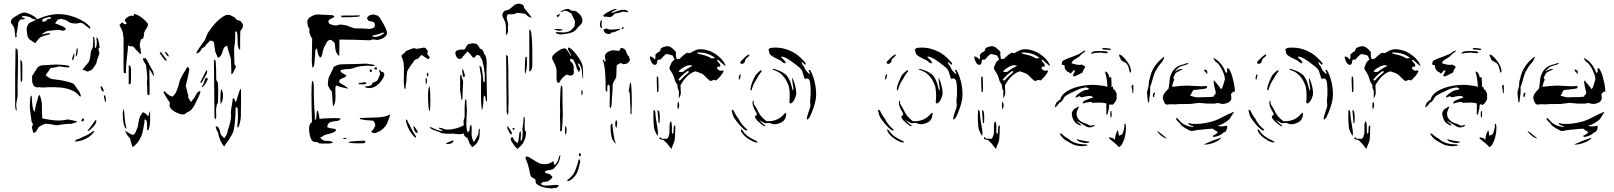

<svg xmlns="http://www.w3.org/2000/svg" viewBox="-20 -755 9053 1077"><path d="M303 -587Q294 -587 252 -582Q246 -582 236 -577Q233 -575 227 -571.5Q221 -568 219 -566Q216 -563 217 -560Q227 -565 240 -567Q245 -568 252.5 -568.5Q260 -569 261 -567V-566Q261 -561 241 -558Q236 -557 229 -554.5Q222 -552 216 -550Q209 -549 200 -540Q196 -537 190 -528L184 -522L180 -514Q176 -514 169 -518Q162 -522 158 -526Q136 -536 133 -560Q129 -588 129 -593Q129 -600 134 -610.5Q139 -621 144 -626Q150 -628 162 -634Q174 -640 182 -644Q172 -648 167 -648Q163 -649 154.5 -654.5Q146 -660 141 -661Q125 -665 115 -665Q102 -665 101 -659Q101 -658 110.5 -656Q120 -654 120 -652Q120 -651 117 -649Q111 -646 106 -646L102 -647Q97 -647 92 -642.5Q87 -638 83 -630L82 -621Q82 -615 80 -607Q78 -599 78 -593Q78 -589 75.5 -578.5Q73 -568 72 -563Q74 -555 74 -553Q74 -549 71.5 -546.5Q69 -544 66 -546L65 -557Q63 -586 60 -596.5Q57 -607 45 -622Q41 -626 41 -632Q41 -644 53 -654Q59 -659 85 -674Q104 -685 117 -685Q127 -685 145 -677Q174 -664 184 -652L188 -647Q191 -648 193.5 -649Q196 -650 198 -651Q260 -676 306 -676Q342 -676 378.5 -665.5Q415 -655 446 -636Q452 -635 469.5 -620Q487 -605 487 -598L483 -594L466 -607Q455 -617 447 -622Q439 -627 428 -627Q416 -623 404 -623Q370 -623 355 -640Q348 -643 337 -646Q326 -649 320 -649L305 -645Q301 -642 296.5 -635Q292 -628 289 -624Q317 -614 322 -611Q346 -604 350 -589Q349 -588 342.5 -586Q336 -584 335 -582Q319 -587 303 -587ZM224 -634Q237 -634 241 -642Q244 -647 254 -649Q262 -649 266 -652Q267 -654 267 -658Q264 -659 258 -659Q253 -659 233 -654Q216 -647 216 -639Q218 -632 224 -634ZM445 -367Q448 -371 450 -373.5Q452 -376 453 -378Q461 -388 468 -395.5Q475 -403 479 -409Q489 -439 489 -463Q490 -467 493.5 -475Q497 -483 500 -486Q503 -507 503 -536Q503 -538 501.5 -542.5Q500 -547 501 -548Q507 -548 510 -539Q512 -528 512 -500Q512 -498 511.5 -493.5Q511 -489 514 -487Q518 -484 520.5 -495Q523 -506 523 -523Q523 -526 521.5 -533.5Q520 -541 521 -545Q529 -542 533 -524L537 -504L539 -488L534 -485Q531 -478 533 -476Q537 -464 537 -458Q537 -450 534 -444Q522 -415 522 -404Q514 -388 510 -383Q502 -371 495 -364Q489 -361 482.5 -358Q476 -355 472 -353L454 -361Q448 -361 444 -362Q444 -366 445 -367ZM416 -470Q416 -481 412 -489Q407 -462 407 -454Q403 -443 407 -437Q416 -451 416 -470ZM73 -133Q74 -137 72.5 -150Q71 -163 71 -167Q71 -177 75 -193Q79 -209 79 -221Q78 -265 80 -334Q81 -358 81 -403Q81 -450 79 -475Q78 -477 69 -486Q67 -480 67 -475L66 -397Q65 -377 65 -340V-276V-161Q65 -159 66 -149Q67 -139 73 -133ZM397 -448Q397 -455 396 -458Q380 -423 387 -416Q391 -418 394 -428Q397 -438 397 -448ZM95 -374Q95 -327 96 -305Q96 -303 96.5 -300Q97 -297 99 -295Q102 -297 103.5 -301.5Q105 -306 105 -309V-339Q106 -367 105 -394Q105 -405 101 -413Q100 -415 97.5 -416.5Q95 -418 94 -420Q94 -390 95 -374ZM160 -309Q160 -292 164 -284Q173 -263 193 -265Q195 -266 201 -266Q207 -266 217 -264Q257 -267 290 -266Q291 -266 299 -265Q307 -264 321 -264Q397 -255 425 -216L433 -213V-219Q433 -222 430 -229Q427 -236 426 -239Q425 -242 420 -248Q415 -254 412 -258Q408 -263 403 -271.5Q398 -280 395 -283Q384 -291 359.5 -296.5Q335 -302 328 -304Q324 -304 270 -312Q264 -313 252.5 -320.5Q241 -328 236 -334L248 -351Q252 -354 255.5 -361Q259 -368 263 -373Q267 -374 282.5 -376Q298 -378 307 -382Q322 -382 334 -380Q343 -377 361 -377Q363 -376 365.5 -377Q368 -378 369 -380Q371 -384 364 -387Q326 -393 293 -393Q233 -390 222 -389Q212 -389 203 -385Q194 -381 189 -374L177 -355L160 -328ZM552 -245Q555 -241 563 -243Q562 -246 559.5 -253.5Q557 -261 553 -266Q551 -270 549.5 -271Q548 -272 546 -270Q544 -268 544 -264Q546 -258 552 -245ZM148 -175Q149 -180 149 -193Q149 -206 150 -210Q151 -212 152.5 -215Q154 -218 156 -219Q158 -219 158 -213L159 -197L160 -180Q164 -134 175 -128Q178 -161 191 -197Q191 -198 193 -207.5Q195 -217 201 -223Q208 -216 215 -175V-150Q215 -132 216 -121L217 -91Q275 -79 306 -79Q327 -79 341 -81.5Q355 -84 361 -85Q366 -85 370 -83Q380 -82 395 -78.5Q410 -75 415 -71L381 -61Q377 -60 371 -60H359L338 -58L318 -55L297 -52Q285 -54 277 -56Q244 -61 237 -61Q230 -60 215.5 -53Q201 -46 195 -40Q194 -36 188 -27.5Q182 -19 181 -16Q180 -14 175.5 -12Q171 -10 167 -10Q165 -13 163 -23.5Q161 -34 159 -40Q160 -44 164 -57L166 -60Q159 -64 157.5 -70.5Q156 -77 155.5 -85Q155 -93 154 -98Q153 -104 150 -126Q147 -148 147 -161ZM566 -220 570 -219Q574 -210 574 -196Q574 -187 573 -183Q573 -182 572 -182Q571 -182 570 -183Q568 -188 567 -195Q566 -202 563 -212Q562 -214 562.5 -216.5Q563 -219 566 -220ZM443 -91Q448 -91 450 -89L451 -84Q451 -77 443 -74Q441 -74 438.5 -75Q436 -76 436 -77Q439 -88 443 -91ZM476 -20Q495 -34 506.5 -47.5Q518 -61 521 -77Q519 -79 517 -83Q489 -43 471 -22ZM405 39Q427 37 444 31Q481 17 502 -8Q508 -15 508 -19Q506 -21 504 -21Q481 -1 445 13Q435 19 423 23.5Q411 28 405 30Q403 35 400 36Q403 39 405 39Z M656 -620Q659 -626 664 -629Q668 -627 673 -623.5Q678 -620 681 -619H683Q690 -619 690 -624Q688 -629 680 -639Q680 -645 690 -655Q705 -667 717 -667Q722 -667 725 -666Q730 -666 731 -670Q731 -675 733 -678Q742 -675 755 -669Q778 -656 796 -638Q802 -632 810 -620Q810 -607 800 -593Q793 -584 789 -573Q787 -552 784.5 -544Q782 -536 772 -535Q769 -531 766.5 -519Q764 -507 764 -499L769 -477Q768 -476 770.5 -464.5Q773 -453 769 -452Q764 -454 755.5 -463.5Q747 -473 741 -478Q739 -481 734.5 -486.5Q730 -492 727 -493Q725 -495 722 -495H714Q705 -495 698 -502Q698 -477 692 -433Q686 -381 686 -344Q679 -344 675 -346Q673 -356 673 -367V-426V-544V-547L671 -553Q671 -567 668 -576Q665 -585 660.5 -593.5Q656 -602 653 -609L650 -616ZM1129 -530Q1136 -546 1139 -554.5Q1142 -563 1144 -567Q1190 -639 1240 -667Q1250 -672 1258 -672Q1267 -672 1277 -667.5Q1287 -663 1297 -657Q1299 -655 1307 -644L1327 -638Q1343 -624 1343 -611Q1343 -598 1328 -581Q1327 -568 1327 -541V-476Q1317 -478 1314 -504Q1312 -523 1312 -560Q1310 -574 1306 -577.5Q1302 -581 1299 -576Q1300 -560 1299 -536.5Q1298 -513 1296 -502Q1294 -496 1294 -489L1293 -466L1295 -397Q1295 -393 1299 -389.5Q1303 -386 1303 -384Q1303 -375 1296 -364Q1289 -353 1289 -349Q1284 -340 1278 -337L1277 -381L1275 -424Q1274 -431 1265 -459Q1257 -482 1254 -499Q1250 -497 1244.5 -494Q1239 -491 1236 -488Q1232 -479 1229 -468Q1225 -454 1220.5 -445.5Q1216 -437 1205 -430Q1198 -438 1194.5 -448.5Q1191 -459 1188 -464Q1187 -471 1185.5 -479.5Q1184 -488 1183 -495Q1183 -507 1179 -521Q1176 -523 1169.5 -525Q1163 -527 1158 -527Q1153 -521 1143 -511Q1133 -501 1130 -494Q1126 -491 1121 -488.5Q1116 -486 1112 -483Q1111 -481 1107.5 -474.5Q1104 -468 1099 -463Q1097 -461 1092.5 -459Q1088 -457 1086 -456Q1085 -455 1083 -455Q1082 -455 1082 -457Q1082 -460 1085 -467Q1103 -495 1129 -530ZM923 -438Q911 -448 906 -461Q907 -464 911 -464Q921 -454 927 -442Q927 -441 925.5 -439Q924 -437 923 -438ZM876 -457Q876 -462 883 -462Q892 -452 917 -416Q916 -415 913 -415Q907 -415 901 -422ZM799 -390 802 -365Q806 -333 806 -317Q806 -310 804 -296L806 -259V-239Q806 -221 812 -221Q815 -221 819 -225V-260Q819 -332 818 -368L828 -352L842 -326L843 -333Q843 -338 841.5 -342.5Q840 -347 840 -351Q839 -355 831 -368Q823 -381 822 -385Q820 -390 814.5 -399Q809 -408 807 -413Q800 -428 794 -429H791Q782 -429 782 -424Q782 -420 785 -414ZM1182 -211 1183 -107Q1183 -91 1189 -85Q1190 -88 1191.5 -92.5Q1193 -97 1193 -102L1192 -133Q1192 -148 1194 -155L1197 -170Q1200 -171 1201.5 -175.5Q1203 -180 1203 -184L1204 -247Q1204 -267 1203 -278Q1203 -289 1199 -299L1193 -306Q1193 -370 1190 -413L1182 -422Q1180 -417 1180 -413Q1182 -273 1182 -211ZM702 -350V-388L704 -389Q711 -389 715 -370V-330Q715 -301 714 -290Q713 -286 708.5 -283Q704 -280 702 -282ZM933 -179Q931 -169 931 -166Q931 -146 959 -129Q989 -113 1007 -113H1009Q1014 -113 1019.5 -117Q1025 -121 1032 -127Q1041 -128 1051.5 -138Q1062 -148 1071 -165Q1102 -226 1105 -241Q1092 -249 1078 -221Q1076 -214 1065.5 -201Q1055 -188 1051 -182Q1050 -186 1044.5 -193.5Q1039 -201 1036.5 -207Q1034 -213 1037 -220Q1033 -225 1029 -247Q1025 -265 1022 -270Q1023 -280 1026.5 -293Q1030 -306 1032 -315Q1033 -321 1037.5 -341Q1042 -361 1042 -368Q1041 -371 1037.5 -375.5Q1034 -380 1032 -380Q1032 -380 1025 -370Q1020 -359 1013 -350Q1011 -347 1000 -327.5Q989 -308 986 -295Q984 -283 977.5 -263.5Q971 -244 965 -234Q964 -230 958 -224Q952 -218 949 -214Q940 -214 937 -215.5Q934 -217 916 -230Q906 -243 901 -243Q898 -243 898 -235Q921 -194 933 -179ZM1106 -291Q1110 -291 1113 -294L1130 -324L1141 -345Q1144 -361 1138 -361Q1134 -355 1112 -310L1103 -292Q1103 -291 1106 -291ZM1116 -266Q1125 -273 1132.5 -285.5Q1140 -298 1146 -310Q1144 -316 1142 -317Q1141 -319 1138 -319Q1134 -319 1130 -311Q1127 -303 1125 -295.5Q1123 -288 1120 -281Q1117 -274 1112 -269Q1114 -264 1116 -266ZM1190 -46Q1190 -41 1191 -38Q1193 -29 1203 -11Q1213 41 1238 67Q1245 54 1253 44Q1266 28 1271 16Q1284 -3 1288.5 -16.5Q1293 -30 1296 -56Q1301 -93 1302 -152Q1306 -153 1309 -152Q1312 -151 1313 -149Q1315 -119 1315 -106Q1315 -84 1311 -44Q1311 -40 1317 -40Q1322 -51 1326 -67.5Q1330 -84 1331 -99Q1332 -129 1332 -177V-257Q1327 -255 1322.5 -243Q1318 -231 1314 -215.5Q1310 -200 1307 -192L1302 -183Q1300 -183 1297 -193.5Q1294 -204 1290 -204L1286 -203Q1282 -171 1278 -151L1275 -127L1276 -108Q1277 -79 1258 -24Q1255 0 1238 20Q1235 17 1229 11.5Q1223 6 1219.5 0Q1216 -6 1215 -12Q1215 -17 1212 -25.5Q1209 -34 1206 -38Q1205 -39 1202 -42.5Q1199 -46 1198 -46ZM1231 -218Q1231 -231 1228 -241.5Q1225 -252 1221 -255Q1216 -244 1216 -202Q1216 -179 1217 -172Q1223 -176 1227 -189.5Q1231 -203 1231 -218ZM690 -32 684 -59Q682 -68 681 -78.5Q680 -89 679 -98Q679 -102 677.5 -120Q676 -138 674 -142Q670 -139 669 -126.5Q668 -114 669 -104Q669 -83 674 -59.5Q679 -36 690 -32ZM689 -6Q693 4 710 22Q710 29 717 50Q724 71 724 71Q739 59 747.5 49.5Q756 40 764 26Q773 9 776.5 -2Q780 -13 785 -39Q792 -78 791 -85Q805 -85 805 -59V-25H812Q822 -48 822 -81V-132Q819 -129 816 -116.5Q813 -104 811 -102Q808 -108 798 -116.5Q788 -125 781 -125Q780 -125 777 -119.5Q774 -114 772 -112Q760 -101 753 -43Q750 -37 745.5 -25.5Q741 -14 736.5 -6.5Q732 1 726 1Q719 1 704 -8Q689 -17 681 -24Z M1762 -674Q1771 -674 1799 -672Q1829 -670 1841 -670H1845Q1846 -669 1851 -666.5Q1856 -664 1856 -662Q1856 -660 1852 -658Q1848 -656 1847 -655Q1845 -654 1839 -650.5Q1833 -647 1829 -646Q1822 -640 1822 -634Q1822 -627 1828 -622Q1846 -612 1868 -612Q1878 -617 1892 -617Q1896 -617 1902 -616Q1908 -615 1912 -614Q1923 -614 1945 -604Q1950 -602 1958.5 -599.5Q1967 -597 1971 -596Q2005 -596 2021 -595L2050 -593H2052Q2066 -593 2080 -602Q2083 -610 2083 -616Q2083 -626 2074 -632Q2069 -634 2058 -636Q2047 -638 2044 -641Q2039 -651 2039 -656Q2039 -657 2049 -667Q2065 -674 2075 -674L2099 -667Q2108 -662 2124 -633Q2135 -615 2143 -597Q2151 -581 2151 -570Q2151 -564 2148 -559Q2136 -538 2099 -531H2096Q2090 -531 2084 -532.5Q2078 -534 2071 -534L2055 -529Q1959 -533 1884 -533L1883 -441Q1872 -448 1866 -462.5Q1860 -477 1860 -489Q1860 -511 1854 -518Q1851 -519 1844.5 -525.5Q1838 -532 1834 -532L1825 -529Q1817 -527 1811 -514.5Q1805 -502 1803 -499Q1799 -495 1795.5 -483Q1792 -471 1790 -465Q1790 -456 1785.5 -444Q1781 -432 1775 -432L1765 -449L1757 -485L1749 -473L1747 -441L1744 -402Q1744 -394 1741 -385Q1738 -376 1732 -376L1729 -412L1731 -540Q1723 -548 1719 -562L1715 -575Q1714 -578 1715.5 -584.5Q1717 -591 1715 -594Q1714 -595 1711 -600.5Q1708 -606 1707 -610Q1704 -624 1704 -635Q1704 -650 1724.5 -662Q1745 -674 1762 -674ZM1898 -658Q1951 -658 1972 -660Q1985 -660 1994 -663Q1998 -663 1998.5 -665Q1999 -667 1997 -669Q1986 -668 1960 -668H1927H1917Q1899 -668 1893 -667Q1893 -663 1898 -658ZM2068 -553Q2073 -548 2084 -548Q2099 -549 2111 -554Q2123 -559 2135 -569Q2134 -571 2131 -572Q2128 -573 2127 -572Q2100 -561 2069 -555ZM1826 -325Q1828 -329 1833.5 -339Q1839 -349 1839 -352Q1849 -367 1851 -378Q1857 -384 1870.5 -389Q1884 -394 1893 -394Q1913 -394 1924 -395Q1942 -395 1977 -396Q2012 -397 2032 -398Q2039 -398 2051.5 -395.5Q2064 -393 2070 -393Q2077 -392 2085 -388Q2082 -387 2074 -385.5Q2066 -384 2062 -384Q2057 -387 2042 -387Q2036 -387 2031 -386Q2026 -385 2021 -385Q2011 -385 1997.5 -382.5Q1984 -380 1973 -377Q1967 -373 1949 -369L1937 -368Q1925 -368 1920 -367L1900 -364Q1890 -363 1890 -357Q1890 -350 1905 -342.5Q1920 -335 1921 -334Q1921 -334 1921.5 -333.5Q1922 -333 1922 -333V-331Q1920 -322 1901 -316Q1895 -314 1890 -311Q1885 -308 1885 -304Q1882 -303 1882 -299Q1882 -289 1902 -281Q1908 -279 1918.5 -270.5Q1929 -262 1935 -258Q1917 -260 1895 -266Q1873 -272 1865 -276Q1861 -269 1861 -251L1862 -214Q1862 -194 1860 -184Q1855 -163 1848 -158L1845 -195Q1843 -231 1841 -244Q1837 -244 1828 -259Q1819 -274 1819 -284Q1820 -290 1821 -303.5Q1822 -317 1826 -325ZM2091 -365Q2095 -365 2095.5 -367.5Q2096 -370 2093 -374Q2094 -376 2091.5 -377Q2089 -378 2087 -377Q2084 -377 2081.5 -374.5Q2079 -372 2079 -368Q2085 -365 2091 -365ZM2055 -353Q2057 -350 2059.5 -350Q2062 -350 2065 -354Q2066 -354 2066.5 -356.5Q2067 -359 2066 -361Q2065 -363 2061.5 -365Q2058 -367 2054 -366Q2054 -357 2055 -353ZM2051 -261Q2064 -261 2071 -264L2074 -265Q2109 -277 2134 -327Q2135 -330 2135.5 -335.5Q2136 -341 2135 -344Q2132 -349 2126 -351Q2120 -353 2117 -354L2109 -365Q2107 -361 2107 -359Q2107 -355 2109.5 -350Q2112 -345 2112 -343Q2112 -338 2109 -331Q2106 -324 2105 -322Q2103 -314 2097.5 -306Q2092 -298 2085 -297Q2076 -294 2070 -290L2063 -277L2053 -274Q2047 -272 2038.5 -271.5Q2030 -271 2025 -268Q2036 -261 2051 -261ZM1714 -22Q1715 -16 1716 -7Q1717 2 1719 8Q1724 24 1728 30Q1733 38 1739.5 40Q1746 42 1759 42Q1761 42 1765 45Q1769 48 1770 49L1781 50H1830Q1833 49 1840.5 47.5Q1848 46 1848 43Q1845 41 1840 39Q1835 37 1832 36Q1827 35 1817 35H1806Q1798 35 1789 29.5Q1780 24 1776 17Q1793 9 1801 2Q1827 -4 1846 -10.5Q1865 -17 1865 -28Q1859 -33 1847.5 -34Q1836 -35 1832 -36Q1825 -37 1816 -42Q1815 -43 1816 -45.5Q1817 -48 1817 -49Q1817 -57 1828 -68Q1842 -73 1857 -75Q1874 -75 1885 -82Q1886 -84 1888.5 -86Q1891 -88 1892 -90Q1888 -90 1883.5 -91Q1879 -92 1875 -92Q1870 -92 1857.5 -92.5Q1845 -93 1838 -92Q1829 -91 1810 -91Q1804 -91 1794.5 -90.5Q1785 -90 1772 -88Q1772 -99 1768.5 -113.5Q1765 -128 1763 -136Q1757 -130 1757 -127L1753 -86L1746 -83Q1747 -102 1745 -123Q1743 -144 1743 -148Q1740 -207 1740 -278Q1740 -285 1738 -292Q1736 -299 1732 -302Q1729 -299 1728 -271Q1727 -243 1727 -229L1728 -144Q1728 -123 1729 -111L1730 -71Q1714 -58 1714 -38ZM2025 -282Q2029 -282 2032 -284Q2035 -286 2035 -288Q2035 -291 2031 -292.5Q2027 -294 2025 -294Q2017 -293 2010 -291.5Q2003 -290 1993 -289Q1992 -288 1992 -285.5Q1992 -283 1993 -282ZM2029 -94Q2051 -94 2091 -96Q2127 -98 2140.5 -102Q2154 -106 2169 -113Q2168 -106 2154 -69Q2146 -44 2117 -24L2110 -19Q2106 -18 2096.5 -13Q2087 -8 2082 -8Q2078 -8 2076 -9Q2062 -13 2062 -16Q2062 -17 2070 -25Q2074 -28 2078.5 -37Q2083 -46 2085 -50Q2085 -56 2083 -62Q2082 -66 2079 -71Q2076 -76 2072 -78Q2054 -80 2049 -80Q2036 -80 2021 -83Q2020 -84 2013 -84.5Q2006 -85 2002 -86.5Q1998 -88 1998 -93ZM1920 18Q1921 18 1923 20Q1923 22 1921 24Q1920 25 1913 25Q1903 25 1903 22Q1912 18 1920 18ZM2028 35Q2022 33 1981 36Q1940 39 1934 42Q1936 49 1993 49Q2020 49 2024 48Q2027 47 2028.5 42Q2030 37 2028 35Z M2572 -477Q2582 -475 2586.5 -479Q2591 -483 2595 -492Q2601 -506 2610 -508L2629 -512L2648 -510Q2655 -509 2663 -498Q2671 -487 2672 -482Q2682 -481 2686.5 -474Q2691 -467 2693.5 -460Q2696 -453 2697 -451Q2701 -447 2701 -447Q2710 -428 2710 -405V-397Q2710 -362 2709 -346L2712 -186Q2706 -184 2704 -200Q2702 -216 2701 -219Q2692 -219 2692 -197Q2692 -182 2689.5 -162Q2687 -142 2684 -138Q2678 -152 2678 -244L2679 -328Q2674 -352 2669 -388Q2672 -385 2675.5 -382.5Q2679 -380 2679 -379Q2685 -366 2689 -323L2691 -300Q2693 -293 2699 -295V-345Q2695 -354 2695 -373Q2695 -377 2692 -386.5Q2689 -396 2688 -403Q2688 -413 2681 -424.5Q2674 -436 2671 -442Q2668 -445 2655 -447Q2651 -444 2648.5 -440Q2646 -436 2643.5 -434Q2641 -432 2633 -432Q2621 -449 2604 -466Q2601 -466 2596.5 -459.5Q2592 -453 2589 -453Q2588 -449 2583.5 -445Q2579 -441 2576 -438Q2573 -426 2558 -424L2545 -429L2542 -434Q2534 -448 2534 -456Q2534 -461 2537 -467Q2539 -471 2551.5 -474.5Q2564 -478 2572 -477ZM2382 -423Q2380 -423 2376 -426.5Q2372 -430 2369 -431Q2364 -433 2356.5 -439.5Q2349 -446 2344 -446Q2340 -443 2335 -437.5Q2330 -432 2327 -428Q2322 -425 2316 -423Q2310 -421 2305 -418Q2303 -412 2295 -402.5Q2287 -393 2285 -389Q2283 -386 2275 -374Q2267 -362 2264 -354Q2262 -343 2261 -327Q2260 -311 2260 -300L2256 -278Q2256 -255 2252 -255Q2251 -256 2249 -260.5Q2247 -265 2247 -270Q2245 -284 2245 -292Q2246 -327 2246 -376Q2245 -406 2239 -421.5Q2233 -437 2232 -439V-441Q2232 -446 2240 -451.5Q2248 -457 2250 -459Q2252 -461 2253.5 -464Q2255 -467 2259 -469L2280 -478L2301 -485H2303Q2306 -485 2310 -483Q2314 -481 2317 -481Q2322 -481 2327 -482.5Q2332 -484 2337 -484Q2341 -485 2347.5 -486.5Q2354 -488 2358 -488Q2365 -488 2370 -482L2373 -478L2380 -468L2381 -466Q2381 -465 2378.5 -461.5Q2376 -458 2376 -456Q2376 -452 2382.5 -444Q2389 -436 2391 -433ZM2580 -359Q2582 -356 2583.5 -348.5Q2585 -341 2587 -336L2588 -331Q2588 -323 2578 -323Q2574 -337 2574 -347Q2574 -352 2573 -357Q2572 -362 2572 -367L2574 -368ZM2383 -338 2381 -325 2376 -327Q2374 -335 2374 -338Q2374 -340 2376 -348Q2383 -344 2383 -338ZM2561 -323Q2561 -333 2564.5 -335Q2568 -337 2569 -329Q2570 -321 2573.5 -312.5Q2577 -304 2578 -299Q2578 -286 2576 -260L2575 -239L2574 -198Q2574 -197 2571.5 -196Q2569 -195 2568 -196Q2567 -212 2564 -227.5Q2561 -243 2561 -250ZM2368 -319Q2369 -318 2370.5 -317Q2372 -316 2373 -316Q2375 -311 2375 -301Q2375 -290 2371 -281Q2366 -290 2368 -319ZM2390 -131Q2394 -141 2394 -195Q2394 -247 2389 -273Q2381 -259 2381 -221L2382 -183Q2382 -171 2384 -152Q2386 -133 2390 -131ZM2394 -42Q2397 -41 2401 -39.5Q2405 -38 2408 -37Q2433 -23 2460 -20Q2462 -20 2463 -23Q2461 -25 2455 -27.5Q2449 -30 2445 -32.5Q2441 -35 2442 -39Q2445 -38 2453.5 -37Q2462 -36 2471 -31Q2480 -28 2492 -28Q2515 -28 2542.5 -36Q2570 -44 2582 -53Q2580 -65 2580 -70Q2580 -83 2586 -96Q2586 -177 2588 -185L2591 -199L2596 -194Q2596 -178 2599 -142Q2599 -111 2597 -98L2596 -58Q2596 -23 2606 -11Q2607 -16 2610.5 -19.5Q2614 -23 2614 -26V-29Q2614 -39 2616 -45Q2617 -47 2619 -51Q2621 -55 2623 -56Q2626 -47 2626 -28L2625 -4L2627 14Q2632 33 2638 42Q2641 36 2651.5 20Q2662 4 2664 -7V-11Q2664 -28 2669 -34Q2671 -32 2671 -28Q2671 -24 2671 -22V-8Q2671 14 2665 29L2660 39Q2657 46 2651 52Q2643 61 2629 71L2614 50Q2612 47 2609 36.5Q2606 26 2603 22Q2602 19 2595 15Q2588 11 2586 8L2580 -7Q2572 -2 2558 -2Q2550 -2 2536 -4Q2514 -6 2505 -5H2485Q2482 -5 2458 -8Q2446 -15 2420 -23Q2413 -25 2402 -31Q2391 -37 2391 -40Q2391 -42 2394 -42ZM2311 19Q2315 12 2312 8Q2301 -7 2294 -21Q2287 -35 2282 -44Q2281 -50 2274 -60.5Q2267 -71 2267 -74Q2266 -79 2263 -82Q2260 -85 2256 -84Q2260 -56 2274.5 -28.5Q2289 -1 2311 19ZM2324 -15Q2323 -10 2319 -10Q2316 -10 2312 -13Q2308 -16 2306 -20Q2305 -23 2302.5 -30Q2300 -37 2298 -45Q2302 -47 2305.5 -43.5Q2309 -40 2314 -31.5Q2319 -23 2324 -15ZM2488 53H2490Q2498 53 2510 50Q2511 49 2516.5 45.5Q2522 42 2523 37Q2526 36 2522 32Q2514 35 2505.5 38.5Q2497 42 2487 46Q2478 50 2488 53Z M2818 -557Q2824 -561 2830 -577L2829 -602Q2829 -610 2831 -620Q2830 -625 2826 -638Q2822 -651 2822 -658Q2822 -659 2827 -674Q2832 -675 2842 -675H2851Q2868 -675 2878 -683H2880Q2887 -683 2895.5 -681.5Q2904 -680 2910 -680L2927 -677Q2946 -656 2962 -656Q2955 -668 2943 -682L2931 -697L2923 -706Q2921 -708 2919 -716Q2917 -724 2915 -726Q2909 -731 2899 -733Q2893 -735 2890 -735Q2887 -735 2881 -733L2871 -730Q2862 -726 2853 -716Q2845 -708 2837 -703Q2831 -699 2821 -697Q2811 -695 2809 -693Q2798 -682 2798 -671Q2798 -662 2806 -648Q2814 -633 2816 -621.5Q2818 -610 2818 -592ZM2963 -370Q2964 -373 2965 -381Q2966 -389 2966 -393V-473Q2966 -527 2960 -569Q2958 -581 2955.5 -585Q2953 -589 2949 -591V-423V-354Q2954 -355 2957 -358Q2960 -361 2963 -370ZM2821 -237 2822 -133Q2822 -117 2828 -111Q2829 -114 2830.5 -118.5Q2832 -123 2832 -128Q2831 -138 2831.5 -146Q2832 -154 2832 -159Q2833 -166 2833 -181Q2833 -231 2832 -258Q2832 -392 2829 -439L2821 -448Q2819 -443 2819 -439Q2821 -299 2821 -237ZM2936 -410Q2936 -425 2935 -431Q2935 -436 2931 -438Q2927 -434 2927 -432Q2924 -407 2924 -366Q2924 -345 2925 -341Q2931 -349 2933.5 -368.5Q2936 -388 2936 -410ZM2867 64Q2877 76 2883 81Q2887 75 2899 65Q2913 51 2915 46L2921 33Q2932 10 2930 -20L2925 -19Q2922 -38 2923 -60L2924 -80Q2924 -101 2919 -101L2917 -94Q2917 -72 2910 -30Q2912 -24 2911.5 -11Q2911 2 2911 6Q2911 17 2909 21Q2908 23 2906.5 29.5Q2905 36 2900 38Q2903 31 2900 24L2901 18Q2902 15 2902 5Q2902 -5 2902 -9Q2902 -13 2900 -19Q2894 -13 2893 -9Q2893 4 2889 24Q2889 35 2886 41L2883 48Q2879 44 2864 32Q2863 28 2857 16Q2856 14 2851 14.5Q2846 15 2847 20Q2846 20 2846 23Q2846 26 2844 28Q2854 47 2867 64ZM2825 -40Q2825 -35 2835 -17Q2838 -8 2842.5 -4Q2847 0 2850 0L2851 -9Q2850 -15 2846 -20Q2832 -43 2827 -48ZM2858 -38H2859Q2862 -38 2865.5 -34.5Q2869 -31 2866 -29L2861 -26Q2854 -33 2854 -33Z M3135 -696Q3150 -705 3168 -705Q3171 -705 3175.5 -701Q3180 -697 3183 -696Q3188 -695 3198 -694.5Q3208 -694 3212 -691Q3243 -672 3247 -643V-640Q3247 -634 3243 -624Q3241 -620 3234.5 -614.5Q3228 -609 3225 -605Q3222 -602 3215 -593Q3208 -584 3202 -580Q3184 -568 3140 -563Q3138 -562 3126 -562Q3117 -562 3107.5 -565Q3098 -568 3098 -572Q3098 -574 3099 -574Q3099 -575 3103 -575Q3108 -575 3118.5 -574Q3129 -573 3143 -573Q3157 -573 3171 -578.5Q3185 -584 3189 -593Q3200 -600 3202.5 -609.5Q3205 -619 3205 -638Q3201 -643 3194.5 -658Q3188 -673 3185 -679Q3182 -680 3175.5 -684.5Q3169 -689 3165 -691Q3157 -695 3150 -695Q3145 -695 3133 -689Q3132 -689 3128.5 -687.5Q3125 -686 3125 -689Q3129 -693 3135 -696ZM3122 -676Q3113 -674 3108 -672Q3103 -670 3103 -666Q3103 -664 3108 -657Q3110 -660 3115.5 -665.5Q3121 -671 3122 -676ZM3115 -583Q3127 -583 3139 -587Q3126 -593 3109 -593Q3097 -593 3088 -592Q3099 -583 3115 -583ZM3077 -432Q3077 -440 3087 -450Q3095 -458 3111 -469Q3127 -480 3136 -482L3146 -484Q3158 -483 3166 -466Q3172 -458 3176 -451.5Q3180 -445 3183 -440Q3187 -445 3175 -460Q3165 -476 3166 -482L3167 -487Q3167 -490 3175 -486Q3183 -483 3191 -475Q3216 -449 3236 -415Q3247 -396 3249 -377.5Q3251 -359 3251 -312Q3248 -315 3248 -320Q3246 -328 3244 -358Q3243 -372 3232 -394Q3231 -395 3229.5 -397Q3228 -399 3222 -399Q3222 -393 3228.5 -382Q3235 -371 3234 -365L3229 -352L3227 -353Q3224 -354 3222.5 -358Q3221 -362 3220 -363Q3216 -367 3214 -376Q3213 -385 3206.5 -399Q3200 -413 3195 -421Q3189 -425 3184 -424.5Q3179 -424 3178 -421Q3176 -419 3178 -415Q3182 -408 3189 -403Q3196 -398 3199 -375L3198 -363L3199 -349Q3199 -341 3196 -338Q3189 -331 3178 -331Q3172 -331 3168 -334Q3162 -336 3159 -336Q3154 -336 3144 -326Q3131 -317 3116 -290Q3107 -290 3104.5 -297Q3102 -304 3102 -311.5Q3102 -319 3102 -322V-362Q3099 -383 3087 -405Q3077 -422 3077 -432ZM3124 -17Q3127 -17 3132 -24Q3133 -39 3135 -68Q3137 -97 3137 -122Q3135 -161 3135 -252V-256Q3135 -272 3128 -276Q3125 -273 3123.5 -245Q3122 -217 3122 -203L3121 -166L3122 -128Q3121 -121 3121 -104Q3121 -85 3122 -74Q3122 -66 3122.5 -50Q3123 -34 3122 -23Q3122 -17 3124 -17ZM3241 -241Q3241 -228 3242 -219Q3249 -227 3249 -234Q3249 -237 3247 -243Q3248 -247 3247 -248Q3246 -249 3241 -248ZM3157 -14Q3157 -2 3151 0Q3149 -12 3149 -22Q3149 -39 3152 -48Q3156 -47 3157.5 -36.5Q3159 -26 3157 -14ZM3228 118Q3230 121 3232.5 121Q3235 121 3238 117Q3239 117 3239.5 114.5Q3240 112 3239 110Q3238 108 3234.5 106Q3231 104 3227 105Q3227 114 3228 118ZM2947 189 2955 227Q2957 237 2968.5 242.5Q2980 248 2983 251Q2984 253 2984.5 262.5Q2985 272 2987 274Q2996 283 3010 289Q3023 294 3045 299H3047Q3054 299 3060.5 300.5Q3067 302 3073 302Q3077 301 3089 300Q3101 299 3104 298Q3114 289 3114 286Q3114 282 3102 282Q3096 282 3076 284Q3054 286 3042 286Q3015 286 3015 274Q3015 273 3019.5 270.5Q3024 268 3025 266Q3029 265 3042.5 264Q3056 263 3061 256Q3065 255 3072 248Q3079 241 3079 237Q3079 237 3063 221Q3058 221 3047 217.5Q3036 214 3036 209Q3036 206 3052 200Q3063 200 3074.5 196.5Q3086 193 3091 185Q3092 183 3102 172.5Q3112 162 3116 149Q3118 145 3120.5 135Q3123 125 3123 120Q3123 114 3121 114L3114 130Q3109 156 3092 170Q3087 168 3086.5 166Q3086 164 3086.5 161.5Q3087 159 3087 157V156Q3087 152 3083 151Q3079 150 3075 154Q3060 166 3032 166Q3013 166 2992 154Q2986 151 2948 127Q2940 123 2935 123Q2928 123 2928 130Q2928 135 2930 138Q2941 163 2947 189ZM3161 257Q3161 259 3164.5 260Q3168 261 3173 259Q3197 246 3210 226Q3225 203 3234 153V147Q3234 145 3232 139Q3228 138 3226 141Q3213 193 3196 223Q3176 247 3162 255Z M3406 -696Q3419 -702 3432 -705H3434Q3438 -705 3440 -700Q3425 -697 3412 -687Q3411 -686 3411 -684.5Q3411 -683 3411 -682Q3425 -686 3432 -689Q3453 -698 3467 -699Q3472 -700 3480 -700Q3489 -700 3492 -698Q3495 -697 3499 -694Q3503 -691 3505 -689L3501 -686Q3481 -690 3477 -690Q3473 -690 3472 -689Q3466 -686 3451.5 -683Q3437 -680 3430 -680Q3425 -676 3420 -670Q3415 -664 3410 -662Q3407 -659 3401 -659Q3397 -659 3393 -660Q3389 -661 3386 -661H3380L3368 -662Q3366 -662 3364.5 -664Q3363 -666 3365 -669Q3372 -677 3383 -683.5Q3394 -690 3406 -696ZM3352 -600Q3352 -598 3354.5 -598Q3357 -598 3358 -600Q3354 -608 3354 -620Q3354 -627 3356 -637Q3357 -640 3355 -641.5Q3353 -643 3350 -639Q3347 -634 3345 -617Q3345 -615 3346 -609Q3347 -603 3352 -600ZM3473 -592Q3478 -595 3480 -600Q3480 -602 3475 -602Q3468 -602 3468 -594Q3468 -592 3473 -592ZM3366 -583Q3368 -580 3371.5 -574.5Q3375 -569 3378 -568Q3390 -564 3396 -564Q3405 -564 3410 -573Q3417 -573 3421 -574Q3423 -575 3430 -577Q3437 -579 3439 -581Q3458 -586 3460 -595Q3441 -589 3402 -589Q3399 -590 3393.5 -591Q3388 -592 3384 -595Q3382 -595 3376.5 -594Q3371 -593 3369 -591Q3368 -591 3367.5 -590Q3367 -589 3366 -588ZM3363 -423Q3366 -420 3367.5 -416Q3369 -412 3372 -409Q3381 -412 3376 -417Q3376 -424 3373 -437V-439Q3373 -449 3384 -460Q3395 -467 3403.5 -470Q3412 -473 3422 -473Q3427 -473 3439 -471L3447 -470Q3453 -470 3457 -473Q3459 -476 3459.5 -479.5Q3460 -483 3461 -485Q3463 -486 3466 -486Q3469 -486 3475 -484Q3483 -481 3489 -473Q3492 -468 3494 -460.5Q3496 -453 3498 -450Q3500 -446 3508 -438Q3513 -423 3513 -420Q3513 -409 3496 -398Q3492 -398 3487.5 -396.5Q3483 -395 3477 -395Q3469 -395 3465 -402Q3461 -402 3451.5 -396.5Q3442 -391 3439 -387L3437 -326Q3436 -318 3427 -304Q3418 -288 3417 -283L3416 -253Q3414 -231 3414 -222Q3412 -212 3412 -193L3411 -173Q3411 -167 3409 -157L3404 -147Q3399 -153 3399.5 -162Q3400 -171 3400 -173V-183Q3401 -194 3401 -214L3400 -270Q3399 -274 3396.5 -277Q3394 -280 3393 -281Q3388 -276 3387 -272L3386 -241Q3377 -241 3377 -252V-297L3375 -339Q3372 -392 3361 -417Q3361 -419 3363 -423ZM3514 -197 3515 -170Q3517 -150 3517 -141L3516 -124Q3516 -113 3522 -114Q3524 -144 3524 -179Q3524 -270 3518 -294Q3517 -292 3514.5 -287.5Q3512 -283 3512 -276Q3512 -271 3509.5 -260Q3507 -249 3507 -243Q3513 -235 3513.5 -218.5Q3514 -202 3514 -197ZM3440 -79Q3442 -71 3442 -65Q3442 -56 3440 -47.5Q3438 -39 3436 -37Q3431 -46 3431 -59Q3431 -69 3434 -79Q3437 -80 3440 -79ZM3415 -62Q3415 -48 3419 -22Q3421 -13 3423 5Q3424 13 3425.5 19.5Q3427 26 3428 32Q3429 35 3431.5 40.5Q3434 46 3434 49Q3430 49 3423 38.5Q3416 28 3413 24Q3404 -13 3405 -47Q3405 -55 3408.5 -58.5Q3412 -62 3415 -62Z M3654 -421Q3658 -430 3657 -437Q3656 -444 3656 -447Q3665 -460 3681 -467Q3687 -476 3687 -483Q3694 -488 3701 -491Q3704 -492 3715 -495L3724 -496Q3727 -496 3735 -494Q3748 -489 3762 -474Q3762 -474 3767 -469L3772 -462Q3773 -460 3771 -454V-451Q3771 -442 3775 -424Q3789 -424 3792 -425Q3811 -445 3832 -458Q3833 -459 3836 -459Q3839 -459 3843 -457.5Q3847 -456 3850 -457Q3855 -460 3866 -466Q3877 -472 3887.5 -475.5Q3898 -479 3908 -479Q3938 -479 3973 -464Q4014 -443 4038 -410Q4044 -401 4047.5 -393.5Q4051 -386 4048 -385Q4041 -390 4027.5 -402.5Q4014 -415 4010 -418Q4006 -420 4002 -419Q4003 -413 4009 -407Q4015 -401 4018.5 -395.5Q4022 -390 4020 -383Q4020 -381 4016 -381L4008 -382Q4001 -376 4002 -371Q4004 -367 4012 -362Q4020 -357 4023 -358Q4029 -360 4032 -360Q4038 -360 4039 -356Q4032 -338 4013 -319L4000 -306Q3998 -304 3995 -304Q3992 -304 3988.5 -306Q3985 -308 3983 -307Q3981 -306 3975.5 -303.5Q3970 -301 3967 -301Q3963 -301 3959 -304Q3956 -306 3941 -321Q3926 -338 3912 -344Q3905 -347 3897 -349.5Q3889 -352 3881 -355Q3856 -348 3834.5 -327Q3813 -306 3797 -276L3798 -260L3799 -233Q3799 -227 3795.5 -218Q3792 -209 3788 -203V-245Q3787 -249 3784 -254Q3781 -259 3781 -262L3780 -279Q3776 -284 3773.5 -289Q3771 -294 3768 -298L3757 -332Q3754 -339 3746 -351.5Q3738 -364 3735 -369Q3735 -382 3750 -409Q3754 -412 3757.5 -415.5Q3761 -419 3764 -421L3754 -443Q3739 -449 3720 -452Q3712 -451 3701 -438.5Q3690 -426 3685 -421Q3680 -420 3670 -420L3667 -413Q3665 -392 3657 -392L3654 -391Q3647 -391 3640 -398Q3633 -405 3633 -409L3629 -418Q3624 -428 3626 -439Q3643 -435 3654 -421ZM3898 -453Q3922 -448 3938 -443Q3954 -438 3972 -427Q3974 -426 3975.5 -426.5Q3977 -427 3977.5 -428Q3978 -429 3978 -429Q3979 -428 3991 -429Q3988 -435 3975 -441Q3955 -453 3932 -457.5Q3909 -462 3889 -460Q3893 -454 3898 -453ZM3796 -351Q3804 -351 3811 -352Q3831 -369 3865 -386Q3858 -389 3849 -389Q3834 -389 3816 -378Q3796 -367 3790 -358Q3788 -355 3788 -352Q3790 -351 3796 -351ZM3798 -307Q3821 -332 3841 -347Q3844 -350 3843 -353.5Q3842 -357 3839 -358Q3805 -334 3785 -308Q3792 -298 3798 -307ZM3664 -325Q3663 -305 3666 -239H3672Q3674 -243 3674 -269Q3674 -298 3672 -324ZM3790 -165Q3790 -174 3785 -186Q3780 -178 3780 -161Q3780 -147 3784 -142Q3790 -154 3790 -165ZM3645 -102Q3645 -74 3648 -42Q3649 -30 3656 -16Q3663 -2 3666 4Q3668 6 3668 6Q3671 6 3671 -9Q3671 -19 3665 -55Q3657 -94 3656 -126Q3656 -131 3651 -137Q3646 -143 3646 -132Q3645 -125 3645 -102ZM3674 -65Q3677 -64 3680 -68Q3681 -76 3681 -94Q3681 -119 3677 -132Q3676 -133 3673 -134.5Q3670 -136 3668 -140ZM3710 23Q3718 23 3722 24Q3727 19 3730.5 9.5Q3734 0 3735 -6Q3736 -15 3735.5 -30Q3735 -45 3736 -52V-56Q3736 -63 3739 -69Q3742 -75 3743 -75Q3745 -75 3747 -65Q3749 -55 3749 -46V-13Q3750 -12 3751 -8Q3752 -4 3753 -3Q3755 -5 3757 -9.5Q3759 -14 3758 -17L3759 -40Q3759 -47 3763.5 -50.5Q3768 -54 3768 -47Q3768 -5 3765 28Q3762 45 3754 59Q3748 76 3747 80Q3742 76 3732 63Q3723 49 3712 40L3705 33Q3702 30 3694.5 29Q3687 28 3684 26Q3679 25 3679 20Q3679 16 3683 13Q3689 24 3699 23.5Q3709 23 3710 23Z M4523 -100Q4519 -92 4508 -83L4506 -90Q4506 -100 4516 -128Q4527 -156 4526 -168L4524 -185V-188Q4524 -194 4525 -199.5Q4526 -205 4526 -211Q4527 -214 4527 -220V-253Q4527 -281 4523 -298Q4519 -315 4506 -315Q4501 -315 4495 -312Q4492 -316 4489.5 -324.5Q4487 -333 4486 -336Q4480 -359 4474 -366Q4463 -380 4423 -408.5Q4383 -437 4368 -437H4361Q4361 -433 4370 -425.5Q4379 -418 4381 -415Q4386 -408 4387 -401Q4386 -400 4384 -400Q4379 -400 4373 -403.5Q4367 -407 4364 -412Q4357 -417 4339 -425Q4317 -435 4305.5 -444Q4294 -453 4294 -467Q4294 -469 4292 -472Q4290 -475 4291 -477Q4296 -485 4305.5 -486.5Q4315 -488 4332 -488Q4369 -488 4407 -472.5Q4445 -457 4472 -430L4490 -412L4499 -401Q4500 -400 4500 -398Q4500 -395 4497.5 -393Q4495 -391 4493 -393Q4483 -405 4478 -408Q4477 -407 4477 -404Q4477 -397 4482.5 -390.5Q4488 -384 4489 -383Q4493 -370 4502.5 -357.5Q4512 -345 4524 -338Q4523 -346 4516 -359V-360Q4516 -363 4520 -363Q4524 -363 4526 -359Q4536 -342 4542 -322Q4559 -273 4558 -221Q4558 -185 4534 -125Q4534 -124 4523 -100ZM4147 -422Q4130 -409 4133 -400Q4136 -398 4139.5 -397Q4143 -396 4145 -397Q4160 -403 4159 -414Q4163 -427 4172 -432Q4175 -433 4178.5 -438Q4182 -443 4184 -445Q4184 -450 4182 -450Q4165 -443 4147 -422ZM4338 -355Q4360 -345 4378 -322Q4394 -302 4405 -270Q4410 -248 4410 -217Q4410 -200 4409 -193Q4408 -190 4408 -185Q4408 -175 4414 -175Q4422 -175 4431 -188Q4440 -201 4446 -224Q4448 -235 4444 -257.5Q4440 -280 4434 -296L4424 -321V-303L4431 -255L4427 -247Q4418 -282 4412.5 -297Q4407 -312 4393 -332Q4370 -352 4347.5 -359.5Q4325 -367 4319 -369L4311 -366ZM4196 -249Q4205 -286 4226 -314Q4231 -325 4238.5 -336Q4246 -347 4251 -352Q4251 -359 4252 -361Q4251 -362 4249 -361Q4247 -360 4246 -360Q4225 -344 4215 -328Q4194 -286 4190 -260Q4188 -252 4192 -249Q4194 -247 4196 -249ZM4124 -317Q4124 -329 4130 -338Q4131 -339 4133 -337.5Q4135 -336 4135 -334Q4132 -314 4127 -307Q4124 -310 4124 -317ZM4207 -191 4208 -188 4207 -181 4208 -176Q4209 -170 4216 -159.5Q4223 -149 4225 -145Q4236 -120 4247 -106Q4263 -87 4280 -75H4288Q4345 -75 4378 -115Q4381 -119 4385 -120.5Q4389 -122 4390 -123Q4390 -108 4387 -97Q4384 -86 4375 -77Q4367 -69 4352 -63.5Q4337 -58 4324 -58Q4312 -58 4307 -62Q4301 -66 4287 -65Q4273 -64 4270 -64Q4250 -73 4238 -85Q4252 -64 4272 -52Q4273 -49 4272 -48Q4271 -47 4268 -47Q4264 -48 4246 -62Q4228 -76 4220 -88Q4219 -89 4218 -91Q4217 -93 4216 -95Q4215 -96 4215 -99Q4215 -103 4218 -106Q4221 -109 4225 -108Q4224 -114 4225 -119Q4201 -156 4201 -179Q4201 -184 4203 -187.5Q4205 -191 4207 -191ZM4102 -88Q4112 -73 4128 -55Q4144 -37 4157 -27Q4165 -22 4170 -23Q4173 -25 4172 -28Q4139 -54 4122 -90Q4113 -101 4105 -115Q4097 -129 4095 -135Q4089 -138 4087 -140Q4085 -139 4084.5 -137Q4084 -135 4085 -134Q4090 -103 4102 -88ZM4136 -24Q4136 -20 4139 -15Q4151 5 4172 20Q4193 35 4215 43Q4217 44 4222 43.5Q4227 43 4231 44Q4230 42 4228 39.5Q4226 37 4223 36Q4196 24 4176.5 10Q4157 -4 4144 -25Q4141 -26 4137 -32Z M5344 -100Q5340 -92 5329 -83L5327 -90Q5327 -100 5337 -128Q5348 -156 5347 -168L5345 -185V-188Q5345 -194 5346 -199.5Q5347 -205 5347 -211Q5348 -214 5348 -220V-253Q5348 -281 5344 -298Q5340 -315 5327 -315Q5322 -315 5316 -312Q5313 -316 5310.5 -324.5Q5308 -333 5307 -336Q5301 -359 5295 -366Q5284 -380 5244 -408.5Q5204 -437 5189 -437H5182Q5182 -433 5191 -425.5Q5200 -418 5202 -415Q5207 -408 5208 -401Q5207 -400 5205 -400Q5200 -400 5194 -403.5Q5188 -407 5185 -412Q5178 -417 5160 -425Q5138 -435 5126.5 -444Q5115 -453 5115 -467Q5115 -469 5113 -472Q5111 -475 5112 -477Q5117 -485 5126.5 -486.5Q5136 -488 5153 -488Q5190 -488 5228 -472.5Q5266 -457 5293 -430L5311 -412L5320 -401Q5321 -400 5321 -398Q5321 -395 5318.5 -393Q5316 -391 5314 -393Q5304 -405 5299 -408Q5298 -407 5298 -404Q5298 -397 5303.5 -390.5Q5309 -384 5310 -383Q5314 -370 5323.5 -357.5Q5333 -345 5345 -338Q5344 -346 5337 -359V-360Q5337 -363 5341 -363Q5345 -363 5347 -359Q5357 -342 5363 -322Q5380 -273 5379 -221Q5379 -185 5355 -125Q5355 -124 5344 -100ZM4968 -422Q4951 -409 4954 -400Q4957 -398 4960.5 -397Q4964 -396 4966 -397Q4981 -403 4980 -414Q4984 -427 4993 -432Q4996 -433 4999.5 -438Q5003 -443 5005 -445Q5005 -450 5003 -450Q4986 -443 4968 -422ZM5159 -355Q5181 -345 5199 -322Q5215 -302 5226 -270Q5231 -248 5231 -217Q5231 -200 5230 -193Q5229 -190 5229 -185Q5229 -175 5235 -175Q5243 -175 5252 -188Q5261 -201 5267 -224Q5269 -235 5265 -257.5Q5261 -280 5255 -296L5245 -321V-303L5252 -255L5248 -247Q5239 -282 5233.5 -297Q5228 -312 5214 -332Q5191 -352 5168.5 -359.5Q5146 -367 5140 -369L5132 -366ZM5017 -249Q5026 -286 5047 -314Q5052 -325 5059.5 -336Q5067 -347 5072 -352Q5072 -359 5073 -361Q5072 -362 5070 -361Q5068 -360 5067 -360Q5046 -344 5036 -328Q5015 -286 5011 -260Q5009 -252 5013 -249Q5015 -247 5017 -249ZM4945 -317Q4945 -329 4951 -338Q4952 -339 4954 -337.5Q4956 -336 4956 -334Q4953 -314 4948 -307Q4945 -310 4945 -317ZM5028 -191 5029 -188 5028 -181 5029 -176Q5030 -170 5037 -159.5Q5044 -149 5046 -145Q5057 -120 5068 -106Q5084 -87 5101 -75H5109Q5166 -75 5199 -115Q5202 -119 5206 -120.5Q5210 -122 5211 -123Q5211 -108 5208 -97Q5205 -86 5196 -77Q5188 -69 5173 -63.5Q5158 -58 5145 -58Q5133 -58 5128 -62Q5122 -66 5108 -65Q5094 -64 5091 -64Q5071 -73 5059 -85Q5073 -64 5093 -52Q5094 -49 5093 -48Q5092 -47 5089 -47Q5085 -48 5067 -62Q5049 -76 5041 -88Q5040 -89 5039 -91Q5038 -93 5037 -95Q5036 -96 5036 -99Q5036 -103 5039 -106Q5042 -109 5046 -108Q5045 -114 5046 -119Q5022 -156 5022 -179Q5022 -184 5024 -187.5Q5026 -191 5028 -191ZM4923 -88Q4933 -73 4949 -55Q4965 -37 4978 -27Q4986 -22 4991 -23Q4994 -25 4993 -28Q4960 -54 4943 -90Q4934 -101 4926 -115Q4918 -129 4916 -135Q4910 -138 4908 -140Q4906 -139 4905.5 -137Q4905 -135 4906 -134Q4911 -103 4923 -88ZM4957 -24Q4957 -20 4960 -15Q4972 5 4993 20Q5014 35 5036 43Q5038 44 5043 43.5Q5048 43 5052 44Q5051 42 5049 39.5Q5047 37 5044 36Q5017 24 4997.5 10Q4978 -4 4965 -25Q4962 -26 4958 -32Z M5474 -421Q5478 -430 5477 -437Q5476 -444 5476 -447Q5485 -460 5501 -467Q5507 -476 5507 -483Q5514 -488 5521 -491Q5524 -492 5535 -495L5544 -496Q5547 -496 5555 -494Q5568 -489 5582 -474Q5582 -474 5587 -469L5592 -462Q5593 -460 5591 -454V-451Q5591 -442 5595 -424Q5609 -424 5612 -425Q5631 -445 5652 -458Q5653 -459 5656 -459Q5659 -459 5663 -457.5Q5667 -456 5670 -457Q5675 -460 5686 -466Q5697 -472 5707.5 -475.5Q5718 -479 5728 -479Q5758 -479 5793 -464Q5834 -443 5858 -410Q5864 -401 5867.5 -393.5Q5871 -386 5868 -385Q5861 -390 5847.5 -402.5Q5834 -415 5830 -418Q5826 -420 5822 -419Q5823 -413 5829 -407Q5835 -401 5838.5 -395.5Q5842 -390 5840 -383Q5840 -381 5836 -381L5828 -382Q5821 -376 5822 -371Q5824 -367 5832 -362Q5840 -357 5843 -358Q5849 -360 5852 -360Q5858 -360 5859 -356Q5852 -338 5833 -319L5820 -306Q5818 -304 5815 -304Q5812 -304 5808.5 -306Q5805 -308 5803 -307Q5801 -306 5795.5 -303.5Q5790 -301 5787 -301Q5783 -301 5779 -304Q5776 -306 5761 -321Q5746 -338 5732 -344Q5725 -347 5717 -349.5Q5709 -352 5701 -355Q5676 -348 5654.5 -327Q5633 -306 5617 -276L5618 -260L5619 -233Q5619 -227 5615.5 -218Q5612 -209 5608 -203V-245Q5607 -249 5604 -254Q5601 -259 5601 -262L5600 -279Q5596 -284 5593.5 -289Q5591 -294 5588 -298L5577 -332Q5574 -339 5566 -351.5Q5558 -364 5555 -369Q5555 -382 5570 -409Q5574 -412 5577.5 -415.5Q5581 -419 5584 -421L5574 -443Q5559 -449 5540 -452Q5532 -451 5521 -438.5Q5510 -426 5505 -421Q5500 -420 5490 -420L5487 -413Q5485 -392 5477 -392L5474 -391Q5467 -391 5460 -398Q5453 -405 5453 -409L5449 -418Q5444 -428 5446 -439Q5463 -435 5474 -421ZM5718 -453Q5742 -448 5758 -443Q5774 -438 5792 -427Q5794 -426 5795.5 -426.5Q5797 -427 5797.5 -428Q5798 -429 5798 -429Q5799 -428 5811 -429Q5808 -435 5795 -441Q5775 -453 5752 -457.5Q5729 -462 5709 -460Q5713 -454 5718 -453ZM5616 -351Q5624 -351 5631 -352Q5651 -369 5685 -386Q5678 -389 5669 -389Q5654 -389 5636 -378Q5616 -367 5610 -358Q5608 -355 5608 -352Q5610 -351 5616 -351ZM5618 -307Q5641 -332 5661 -347Q5664 -350 5663 -353.5Q5662 -357 5659 -358Q5625 -334 5605 -308Q5612 -298 5618 -307ZM5484 -325Q5483 -305 5486 -239H5492Q5494 -243 5494 -269Q5494 -298 5492 -324ZM5610 -165Q5610 -174 5605 -186Q5600 -178 5600 -161Q5600 -147 5604 -142Q5610 -154 5610 -165ZM5465 -102Q5465 -74 5468 -42Q5469 -30 5476 -16Q5483 -2 5486 4Q5488 6 5488 6Q5491 6 5491 -9Q5491 -19 5485 -55Q5477 -94 5476 -126Q5476 -131 5471 -137Q5466 -143 5466 -132Q5465 -125 5465 -102ZM5494 -65Q5497 -64 5500 -68Q5501 -76 5501 -94Q5501 -119 5497 -132Q5496 -133 5493 -134.5Q5490 -136 5488 -140ZM5530 23Q5538 23 5542 24Q5547 19 5550.5 9.5Q5554 0 5555 -6Q5556 -15 5555.5 -30Q5555 -45 5556 -52V-56Q5556 -63 5559 -69Q5562 -75 5563 -75Q5565 -75 5567 -65Q5569 -55 5569 -46V-13Q5570 -12 5571 -8Q5572 -4 5573 -3Q5575 -5 5577 -9.5Q5579 -14 5578 -17L5579 -40Q5579 -47 5583.5 -50.5Q5588 -54 5588 -47Q5588 -5 5585 28Q5582 45 5574 59Q5568 76 5567 80Q5562 76 5552 63Q5543 49 5532 40L5525 33Q5522 30 5514.5 29Q5507 28 5504 26Q5499 25 5499 20Q5499 16 5503 13Q5509 24 5519 23.5Q5529 23 5530 23Z M6204 -474H6205Q6210 -474 6211 -481Q6192 -486 6167 -486Q6164 -485 6163.5 -482Q6163 -479 6167 -477Q6192 -477 6204 -474ZM5936 -396Q5936 -412 5947 -417Q5961 -425 5993 -436L6024 -448Q6028 -449 6034.5 -453Q6041 -457 6044 -459Q6056 -468 6066 -472Q6068 -471 6067.5 -468Q6067 -465 6065 -464Q6060 -462 6054 -456.5Q6048 -451 6043 -448Q6037 -438 6020 -428Q5991 -414 5991 -400Q5995 -398 6006 -395.5Q6017 -393 6022 -392L6037 -391Q6042 -391 6048 -393Q6052 -390 6057 -388Q6062 -386 6064.5 -383.5Q6067 -381 6067 -376Q6060 -370 6056.5 -359.5Q6053 -349 6051 -347Q6024 -335 6007 -326Q6000 -328 5997 -331Q6005 -343 6011 -361Q6000 -361 5999 -357Q5992 -347 5984 -342Q5983 -345 5977.5 -348.5Q5972 -352 5969 -352Q5958 -361 5954.5 -368.5Q5951 -376 5952 -385Q5952 -387 5950.5 -388.5Q5949 -390 5947 -390Q5940 -390 5936 -393ZM6102 -454Q6126 -460 6154 -460Q6162 -458 6174.5 -457.5Q6187 -457 6189 -456Q6189 -459 6195 -460L6193 -464Q6186 -468 6171 -468L6143 -469Q6119 -469 6108 -464Q6102 -460 6099 -457ZM6259 -438Q6262 -436 6264 -429Q6266 -422 6268 -419Q6271 -415 6283.5 -408.5Q6296 -402 6299 -399Q6306 -390 6309.5 -380Q6313 -370 6316 -355Q6317 -354 6318 -351.5Q6319 -349 6320 -346Q6327 -356 6324 -362Q6320 -385 6305 -406.5Q6290 -428 6273 -443Q6271 -445 6266.5 -446.5Q6262 -448 6258 -450Q6259 -448 6258 -444Q6257 -440 6259 -438ZM6036 -216 6013 -207V-209Q6013 -211 6016 -217Q6035 -236 6059 -247Q6073 -252 6080 -251Q6088 -255 6088 -259Q6086 -259 6080 -262Q6074 -265 6071 -265Q6068 -265 6054.5 -261.5Q6041 -258 6037 -257Q6023 -250 6013 -246Q5984 -233 5966 -222.5Q5948 -212 5945 -200Q5943 -198 5937.5 -189.5Q5932 -181 5927 -181H5924Q5921 -175 5912.5 -165Q5904 -155 5896 -152Q5900 -170 5905 -178Q5917 -192 5927 -196Q5931 -216 5950.5 -232.5Q5970 -249 6000 -260Q6012 -265 6033 -270Q6071 -279 6111 -279Q6125 -279 6147 -276.5Q6169 -274 6185 -270L6192 -267Q6190 -315 6179 -350L6178 -352Q6178 -353 6180 -353Q6186 -353 6189 -350Q6199 -340 6202 -321Q6205 -322 6213 -321Q6216 -291 6215 -264Q6216 -264 6217.5 -267Q6219 -270 6221 -271Q6224 -264 6224 -258Q6228 -255 6231 -251Q6235 -248 6239.5 -239Q6244 -230 6244 -224L6243 -212Q6246 -204 6241.5 -194Q6237 -184 6230 -176Q6223 -168 6220 -167L6204 -170L6201 -159Q6202 -150 6198.5 -139Q6195 -128 6195 -124Q6194 -117 6192.5 -114.5Q6191 -112 6186 -110V-175Q6166 -179 6160 -179Q6156 -180 6145 -179.5Q6134 -179 6130 -179L6108 -178Q6102 -184 6093 -183Q6090 -182 6080 -181Q6070 -180 6054 -174V-177Q6054 -187 6068 -192Q6090 -203 6110 -207V-208Q6110 -216 6089 -217Q6069 -215 6049 -209Q6036 -212 6036 -216ZM6336 -231Q6337 -232 6337.5 -233.5Q6338 -235 6337 -236Q6338 -243 6337.5 -257Q6337 -271 6337 -278Q6335 -280 6335 -280Q6333 -280 6330.5 -276Q6328 -272 6327 -271Q6327 -269 6329.5 -258Q6332 -247 6332 -237Q6335 -231 6336 -231ZM6002 -141Q6005 -142 6015.5 -149.5Q6026 -157 6033 -157Q6032 -154 6027.5 -145.5Q6023 -137 6021 -130.5Q6019 -124 6019 -118Q6019 -90 6044 -73Q6058 -64 6074 -61Q6077 -60 6085.5 -55Q6094 -50 6099 -50Q6105 -50 6121 -56Q6119 -48 6111 -44Q6107 -44 6102 -42Q6097 -40 6093 -40Q6082 -41 6074.5 -44.5Q6067 -48 6055 -56Q6040 -66 6022 -75L6020 -73L6033 -64L6046 -52L6042 -51Q6035 -51 6030 -55Q6025 -59 6024 -59L6015 -64Q6004 -75 5998 -90Q5992 -105 5992 -120Q5992 -126 5996 -131Q6000 -136 6002 -141ZM6214 -133Q6216 -121 6216 -113Q6216 -100 6212 -95Q6208 -96 6208 -113Q6208 -125 6209 -130Q6210 -133 6214 -133ZM6203 15Q6207 15 6213 17.5Q6219 20 6223 19Q6223 21 6227 24Q6231 27 6232 30Q6234 27 6235.5 16.5Q6237 6 6238 1Q6247 -22 6249 -25Q6254 -18 6254 -4Q6254 -1 6255.5 1.5Q6257 4 6257 7Q6261 4 6267.5 2Q6274 0 6277 -6Q6284 -22 6288 -47L6286 -55Q6286 -57 6288.5 -59Q6291 -61 6292 -62Q6296 -53 6296 -38Q6296 -16 6292 2Q6288 24 6281.5 37.5Q6275 51 6274 53Q6271 61 6257 71Q6246 58 6233 47.5Q6220 37 6216 34L6201 21ZM5927 0Q5941 22 5958 32L5980 45Q6004 59 6018 61L6035 64Q6039 65 6048 65Q6059 65 6081 61Q6079 56 6072 55Q6005 55 5973 23Q5962 18 5950.5 9Q5939 0 5935 -5Q5929 -5 5926 -6Q5924 -3 5927 0ZM6071 47Q6087 47 6093 40Q6085 39 6058 34.5Q6031 30 6020 25Q6021 34 6037.5 40.5Q6054 47 6071 47Z M6432 -251Q6432 -239 6431 -230Q6430 -221 6429 -215Q6426 -199 6426 -185L6420 -178Q6414 -226 6414 -237Q6414 -241 6420 -260Q6424 -273 6424 -289Q6424 -291 6425 -299Q6426 -307 6429 -312Q6441 -381 6501 -430L6511 -438Q6511 -429 6503.5 -416Q6496 -403 6488 -396Q6482 -390 6470 -370Q6466 -361 6459 -352Q6452 -336 6445 -309Q6438 -282 6431 -266Q6432 -261 6432 -251ZM6751 -262Q6744 -257 6736 -257Q6732 -257 6725 -255.5Q6718 -254 6716 -255Q6710 -253 6696 -252Q6682 -251 6674 -250Q6671 -247 6665 -234.5Q6659 -222 6655 -219Q6658 -218 6672.5 -213.5Q6687 -209 6696 -209Q6703 -210 6732 -210Q6772 -210 6788 -213V-214Q6788 -220 6793.5 -223.5Q6799 -227 6799 -228V-243Q6797 -246 6792.5 -266.5Q6788 -287 6788 -297Q6788 -303 6790 -303Q6793 -303 6797 -296Q6801 -290 6813 -277Q6825 -264 6827 -256Q6833 -256 6837 -265.5Q6841 -275 6844.5 -288.5Q6848 -302 6851 -310Q6851 -332 6833 -367Q6815 -402 6796 -411Q6796 -414 6791 -420Q6786 -426 6786 -429Q6790 -429 6794.5 -426.5Q6799 -424 6800 -421Q6807 -420 6821.5 -404.5Q6836 -389 6840 -380Q6849 -367 6853 -353L6858 -345Q6862 -347 6863.5 -353Q6865 -359 6863 -363V-364Q6862 -365 6862 -367Q6862 -372 6868 -372Q6873 -372 6875 -367Q6882 -355 6886 -344Q6893 -326 6895 -314Q6906 -275 6907 -240L6896 -241L6890 -231Q6881 -230 6886 -223V-218Q6886 -209 6887 -203Q6887 -193 6873 -181Q6853 -172 6840 -172Q6830 -172 6818 -176Q6816 -177 6812 -177Q6807 -177 6802.5 -176Q6798 -175 6795 -174H6752L6705 -178L6658 -172L6590 -171H6584Q6579 -169 6570 -169.5Q6561 -170 6558 -170H6538Q6532 -168 6529 -168Q6517 -168 6511.5 -179Q6506 -190 6502 -206Q6504 -220 6510 -229.5Q6516 -239 6529 -252L6535 -258Q6537 -267 6539 -287Q6541 -316 6545 -328Q6555 -357 6573 -373Q6591 -389 6619 -394Q6621 -395 6629 -398Q6637 -401 6640 -401Q6642 -401 6644.5 -399.5Q6647 -398 6649 -398Q6638 -393 6601 -382Q6593 -378 6587 -372Q6587 -372 6574 -359Q6573 -358 6573 -356.5Q6573 -355 6574 -354Q6582 -361 6589 -364Q6595 -367 6601 -367Q6611 -370 6614 -367Q6613 -365 6599 -359Q6583 -351 6575 -346Q6573 -344 6571 -340Q6569 -336 6567 -331Q6566 -327 6561 -319Q6562 -317 6563.5 -314.5Q6565 -312 6567 -308Q6561 -297 6556 -277Q6556 -271 6555 -268Q6607 -275 6639 -275Q6648 -275 6674 -273Q6704 -271 6722 -271L6746 -273Q6751 -273 6751 -262ZM6752 -339V-349Q6752 -357 6750.5 -359Q6749 -361 6744 -362Q6740 -366 6738 -366Q6735 -366 6735 -358ZM6449 -212Q6447 -214 6447 -217.5Q6447 -221 6447 -224Q6448 -231 6454 -235Q6456 -238 6459 -233Q6454 -218 6454 -210Q6452 -208 6449 -212ZM6604 -54Q6602 -61 6594.5 -67Q6587 -73 6584 -77Q6577 -85 6577 -90Q6577 -93 6580 -93Q6584 -93 6595 -80Q6605 -66 6625.5 -55.5Q6646 -45 6670 -43Q6674 -43 6674 -45Q6674 -47 6670 -48Q6648 -54 6646 -60Q6645 -66 6651 -64Q6662 -60 6676.5 -60Q6691 -60 6694 -60L6714 -61Q6739 -63 6778 -73Q6804 -81 6821 -90Q6879 -120 6903 -129Q6898 -122 6890 -108Q6882 -94 6875 -85Q6843 -58 6810 -49Q6818 -46 6830 -46Q6840 -46 6852 -48Q6856 -50 6859 -50Q6864 -50 6864 -43Q6864 -38 6863 -35L6857 -19Q6853 -16 6848.5 -14Q6844 -12 6841 -10Q6828 5 6797 12Q6795 13 6790 13Q6780 13 6785 4Q6790 5 6800.5 -3Q6811 -11 6811 -15Q6788 -26 6785 -33L6762 -32Q6746 -30 6738 -30Q6720 -27 6709 -27Q6704 -27 6697 -25.5Q6690 -24 6687 -24Q6671 -20 6664 -20Q6656 -20 6632.5 -34Q6609 -48 6604 -54ZM6483 -13Q6472 -21 6470 -22Q6478 -5 6497.5 9Q6517 23 6525 21ZM6755 46Q6736 52 6734 56Q6761 57 6793 43.5Q6825 30 6830 17Q6778 34 6755 46Z M7422 -100Q7418 -92 7407 -83L7405 -90Q7405 -100 7415 -128Q7426 -156 7425 -168L7423 -185V-188Q7423 -194 7424 -199.5Q7425 -205 7425 -211Q7426 -214 7426 -220V-253Q7426 -281 7422 -298Q7418 -315 7405 -315Q7400 -315 7394 -312Q7391 -316 7388.5 -324.5Q7386 -333 7385 -336Q7379 -359 7373 -366Q7362 -380 7322 -408.5Q7282 -437 7267 -437H7260Q7260 -433 7269 -425.5Q7278 -418 7280 -415Q7285 -408 7286 -401Q7285 -400 7283 -400Q7278 -400 7272 -403.5Q7266 -407 7263 -412Q7256 -417 7238 -425Q7216 -435 7204.5 -444Q7193 -453 7193 -467Q7193 -469 7191 -472Q7189 -475 7190 -477Q7195 -485 7204.5 -486.5Q7214 -488 7231 -488Q7268 -488 7306 -472.5Q7344 -457 7371 -430L7389 -412L7398 -401Q7399 -400 7399 -398Q7399 -395 7396.5 -393Q7394 -391 7392 -393Q7382 -405 7377 -408Q7376 -407 7376 -404Q7376 -397 7381.5 -390.5Q7387 -384 7388 -383Q7392 -370 7401.5 -357.5Q7411 -345 7423 -338Q7422 -346 7415 -359V-360Q7415 -363 7419 -363Q7423 -363 7425 -359Q7435 -342 7441 -322Q7458 -273 7457 -221Q7457 -185 7433 -125Q7433 -124 7422 -100ZM7046 -422Q7029 -409 7032 -400Q7035 -398 7038.5 -397Q7042 -396 7044 -397Q7059 -403 7058 -414Q7062 -427 7071 -432Q7074 -433 7077.5 -438Q7081 -443 7083 -445Q7083 -450 7081 -450Q7064 -443 7046 -422ZM7237 -355Q7259 -345 7277 -322Q7293 -302 7304 -270Q7309 -248 7309 -217Q7309 -200 7308 -193Q7307 -190 7307 -185Q7307 -175 7313 -175Q7321 -175 7330 -188Q7339 -201 7345 -224Q7347 -235 7343 -257.5Q7339 -280 7333 -296L7323 -321V-303L7330 -255L7326 -247Q7317 -282 7311.5 -297Q7306 -312 7292 -332Q7269 -352 7246.5 -359.5Q7224 -367 7218 -369L7210 -366ZM7095 -249Q7104 -286 7125 -314Q7130 -325 7137.5 -336Q7145 -347 7150 -352Q7150 -359 7151 -361Q7150 -362 7148 -361Q7146 -360 7145 -360Q7124 -344 7114 -328Q7093 -286 7089 -260Q7087 -252 7091 -249Q7093 -247 7095 -249ZM7023 -317Q7023 -329 7029 -338Q7030 -339 7032 -337.5Q7034 -336 7034 -334Q7031 -314 7026 -307Q7023 -310 7023 -317ZM7106 -191 7107 -188 7106 -181 7107 -176Q7108 -170 7115 -159.5Q7122 -149 7124 -145Q7135 -120 7146 -106Q7162 -87 7179 -75H7187Q7244 -75 7277 -115Q7280 -119 7284 -120.5Q7288 -122 7289 -123Q7289 -108 7286 -97Q7283 -86 7274 -77Q7266 -69 7251 -63.5Q7236 -58 7223 -58Q7211 -58 7206 -62Q7200 -66 7186 -65Q7172 -64 7169 -64Q7149 -73 7137 -85Q7151 -64 7171 -52Q7172 -49 7171 -48Q7170 -47 7167 -47Q7163 -48 7145 -62Q7127 -76 7119 -88Q7118 -89 7117 -91Q7116 -93 7115 -95Q7114 -96 7114 -99Q7114 -103 7117 -106Q7120 -109 7124 -108Q7123 -114 7124 -119Q7100 -156 7100 -179Q7100 -184 7102 -187.5Q7104 -191 7106 -191ZM7001 -88Q7011 -73 7027 -55Q7043 -37 7056 -27Q7064 -22 7069 -23Q7072 -25 7071 -28Q7038 -54 7021 -90Q7012 -101 7004 -115Q6996 -129 6994 -135Q6988 -138 6986 -140Q6984 -139 6983.5 -137Q6983 -135 6984 -134Q6989 -103 7001 -88ZM7035 -24Q7035 -20 7038 -15Q7050 5 7071 20Q7092 35 7114 43Q7116 44 7121 43.5Q7126 43 7130 44Q7129 42 7127 39.5Q7125 37 7122 36Q7095 24 7075.5 10Q7056 -4 7043 -25Q7040 -26 7036 -32Z M7552 -421Q7556 -430 7555 -437Q7554 -444 7554 -447Q7563 -460 7579 -467Q7585 -476 7585 -483Q7592 -488 7599 -491Q7602 -492 7613 -495L7622 -496Q7625 -496 7633 -494Q7646 -489 7660 -474Q7660 -474 7665 -469L7670 -462Q7671 -460 7669 -454V-451Q7669 -442 7673 -424Q7687 -424 7690 -425Q7709 -445 7730 -458Q7731 -459 7734 -459Q7737 -459 7741 -457.5Q7745 -456 7748 -457Q7753 -460 7764 -466Q7775 -472 7785.5 -475.5Q7796 -479 7806 -479Q7836 -479 7871 -464Q7912 -443 7936 -410Q7942 -401 7945.5 -393.5Q7949 -386 7946 -385Q7939 -390 7925.5 -402.5Q7912 -415 7908 -418Q7904 -420 7900 -419Q7901 -413 7907 -407Q7913 -401 7916.5 -395.5Q7920 -390 7918 -383Q7918 -381 7914 -381L7906 -382Q7899 -376 7900 -371Q7902 -367 7910 -362Q7918 -357 7921 -358Q7927 -360 7930 -360Q7936 -360 7937 -356Q7930 -338 7911 -319L7898 -306Q7896 -304 7893 -304Q7890 -304 7886.5 -306Q7883 -308 7881 -307Q7879 -306 7873.5 -303.5Q7868 -301 7865 -301Q7861 -301 7857 -304Q7854 -306 7839 -321Q7824 -338 7810 -344Q7803 -347 7795 -349.5Q7787 -352 7779 -355Q7754 -348 7732.5 -327Q7711 -306 7695 -276L7696 -260L7697 -233Q7697 -227 7693.5 -218Q7690 -209 7686 -203V-245Q7685 -249 7682 -254Q7679 -259 7679 -262L7678 -279Q7674 -284 7671.5 -289Q7669 -294 7666 -298L7655 -332Q7652 -339 7644 -351.5Q7636 -364 7633 -369Q7633 -382 7648 -409Q7652 -412 7655.5 -415.5Q7659 -419 7662 -421L7652 -443Q7637 -449 7618 -452Q7610 -451 7599 -438.5Q7588 -426 7583 -421Q7578 -420 7568 -420L7565 -413Q7563 -392 7555 -392L7552 -391Q7545 -391 7538 -398Q7531 -405 7531 -409L7527 -418Q7522 -428 7524 -439Q7541 -435 7552 -421ZM7796 -453Q7820 -448 7836 -443Q7852 -438 7870 -427Q7872 -426 7873.5 -426.5Q7875 -427 7875.5 -428Q7876 -429 7876 -429Q7877 -428 7889 -429Q7886 -435 7873 -441Q7853 -453 7830 -457.5Q7807 -462 7787 -460Q7791 -454 7796 -453ZM7694 -351Q7702 -351 7709 -352Q7729 -369 7763 -386Q7756 -389 7747 -389Q7732 -389 7714 -378Q7694 -367 7688 -358Q7686 -355 7686 -352Q7688 -351 7694 -351ZM7696 -307Q7719 -332 7739 -347Q7742 -350 7741 -353.5Q7740 -357 7737 -358Q7703 -334 7683 -308Q7690 -298 7696 -307ZM7562 -325Q7561 -305 7564 -239H7570Q7572 -243 7572 -269Q7572 -298 7570 -324ZM7688 -165Q7688 -174 7683 -186Q7678 -178 7678 -161Q7678 -147 7682 -142Q7688 -154 7688 -165ZM7543 -102Q7543 -74 7546 -42Q7547 -30 7554 -16Q7561 -2 7564 4Q7566 6 7566 6Q7569 6 7569 -9Q7569 -19 7563 -55Q7555 -94 7554 -126Q7554 -131 7549 -137Q7544 -143 7544 -132Q7543 -125 7543 -102ZM7572 -65Q7575 -64 7578 -68Q7579 -76 7579 -94Q7579 -119 7575 -132Q7574 -133 7571 -134.5Q7568 -136 7566 -140ZM7608 23Q7616 23 7620 24Q7625 19 7628.5 9.5Q7632 0 7633 -6Q7634 -15 7633.5 -30Q7633 -45 7634 -52V-56Q7634 -63 7637 -69Q7640 -75 7641 -75Q7643 -75 7645 -65Q7647 -55 7647 -46V-13Q7648 -12 7649 -8Q7650 -4 7651 -3Q7653 -5 7655 -9.5Q7657 -14 7656 -17L7657 -40Q7657 -47 7661.5 -50.5Q7666 -54 7666 -47Q7666 -5 7663 28Q7660 45 7652 59Q7646 76 7645 80Q7640 76 7630 63Q7621 49 7610 40L7603 33Q7600 30 7592.5 29Q7585 28 7582 26Q7577 25 7577 20Q7577 16 7581 13Q7587 24 7597 23.5Q7607 23 7608 23Z M8282 -474H8283Q8288 -474 8289 -481Q8270 -486 8245 -486Q8242 -485 8241.5 -482Q8241 -479 8245 -477Q8270 -477 8282 -474ZM8014 -396Q8014 -412 8025 -417Q8039 -425 8071 -436L8102 -448Q8106 -449 8112.5 -453Q8119 -457 8122 -459Q8134 -468 8144 -472Q8146 -471 8145.5 -468Q8145 -465 8143 -464Q8138 -462 8132 -456.5Q8126 -451 8121 -448Q8115 -438 8098 -428Q8069 -414 8069 -400Q8073 -398 8084 -395.5Q8095 -393 8100 -392L8115 -391Q8120 -391 8126 -393Q8130 -390 8135 -388Q8140 -386 8142.5 -383.5Q8145 -381 8145 -376Q8138 -370 8134.5 -359.5Q8131 -349 8129 -347Q8102 -335 8085 -326Q8078 -328 8075 -331Q8083 -343 8089 -361Q8078 -361 8077 -357Q8070 -347 8062 -342Q8061 -345 8055.5 -348.5Q8050 -352 8047 -352Q8036 -361 8032.5 -368.5Q8029 -376 8030 -385Q8030 -387 8028.5 -388.5Q8027 -390 8025 -390Q8018 -390 8014 -393ZM8180 -454Q8204 -460 8232 -460Q8240 -458 8252.5 -457.5Q8265 -457 8267 -456Q8267 -459 8273 -460L8271 -464Q8264 -468 8249 -468L8221 -469Q8197 -469 8186 -464Q8180 -460 8177 -457ZM8337 -438Q8340 -436 8342 -429Q8344 -422 8346 -419Q8349 -415 8361.5 -408.5Q8374 -402 8377 -399Q8384 -390 8387.5 -380Q8391 -370 8394 -355Q8395 -354 8396 -351.5Q8397 -349 8398 -346Q8405 -356 8402 -362Q8398 -385 8383 -406.5Q8368 -428 8351 -443Q8349 -445 8344.5 -446.5Q8340 -448 8336 -450Q8337 -448 8336 -444Q8335 -440 8337 -438ZM8114 -216 8091 -207V-209Q8091 -211 8094 -217Q8113 -236 8137 -247Q8151 -252 8158 -251Q8166 -255 8166 -259Q8164 -259 8158 -262Q8152 -265 8149 -265Q8146 -265 8132.5 -261.5Q8119 -258 8115 -257Q8101 -250 8091 -246Q8062 -233 8044 -222.5Q8026 -212 8023 -200Q8021 -198 8015.5 -189.5Q8010 -181 8005 -181H8002Q7999 -175 7990.5 -165Q7982 -155 7974 -152Q7978 -170 7983 -178Q7995 -192 8005 -196Q8009 -216 8028.5 -232.5Q8048 -249 8078 -260Q8090 -265 8111 -270Q8149 -279 8189 -279Q8203 -279 8225 -276.5Q8247 -274 8263 -270L8270 -267Q8268 -315 8257 -350L8256 -352Q8256 -353 8258 -353Q8264 -353 8267 -350Q8277 -340 8280 -321Q8283 -322 8291 -321Q8294 -291 8293 -264Q8294 -264 8295.5 -267Q8297 -270 8299 -271Q8302 -264 8302 -258Q8306 -255 8309 -251Q8313 -248 8317.5 -239Q8322 -230 8322 -224L8321 -212Q8324 -204 8319.5 -194Q8315 -184 8308 -176Q8301 -168 8298 -167L8282 -170L8279 -159Q8280 -150 8276.5 -139Q8273 -128 8273 -124Q8272 -117 8270.5 -114.5Q8269 -112 8264 -110V-175Q8244 -179 8238 -179Q8234 -180 8223 -179.5Q8212 -179 8208 -179L8186 -178Q8180 -184 8171 -183Q8168 -182 8158 -181Q8148 -180 8132 -174V-177Q8132 -187 8146 -192Q8168 -203 8188 -207V-208Q8188 -216 8167 -217Q8147 -215 8127 -209Q8114 -212 8114 -216ZM8414 -231Q8415 -232 8415.5 -233.5Q8416 -235 8415 -236Q8416 -243 8415.5 -257Q8415 -271 8415 -278Q8413 -280 8413 -280Q8411 -280 8408.5 -276Q8406 -272 8405 -271Q8405 -269 8407.5 -258Q8410 -247 8410 -237Q8413 -231 8414 -231ZM8080 -141Q8083 -142 8093.5 -149.5Q8104 -157 8111 -157Q8110 -154 8105.5 -145.5Q8101 -137 8099 -130.5Q8097 -124 8097 -118Q8097 -90 8122 -73Q8136 -64 8152 -61Q8155 -60 8163.5 -55Q8172 -50 8177 -50Q8183 -50 8199 -56Q8197 -48 8189 -44Q8185 -44 8180 -42Q8175 -40 8171 -40Q8160 -41 8152.5 -44.5Q8145 -48 8133 -56Q8118 -66 8100 -75L8098 -73L8111 -64L8124 -52L8120 -51Q8113 -51 8108 -55Q8103 -59 8102 -59L8093 -64Q8082 -75 8076 -90Q8070 -105 8070 -120Q8070 -126 8074 -131Q8078 -136 8080 -141ZM8292 -133Q8294 -121 8294 -113Q8294 -100 8290 -95Q8286 -96 8286 -113Q8286 -125 8287 -130Q8288 -133 8292 -133ZM8281 15Q8285 15 8291 17.5Q8297 20 8301 19Q8301 21 8305 24Q8309 27 8310 30Q8312 27 8313.5 16.5Q8315 6 8316 1Q8325 -22 8327 -25Q8332 -18 8332 -4Q8332 -1 8333.5 1.5Q8335 4 8335 7Q8339 4 8345.5 2Q8352 0 8355 -6Q8362 -22 8366 -47L8364 -55Q8364 -57 8366.5 -59Q8369 -61 8370 -62Q8374 -53 8374 -38Q8374 -16 8370 2Q8366 24 8359.5 37.5Q8353 51 8352 53Q8349 61 8335 71Q8324 58 8311 47.5Q8298 37 8294 34L8279 21ZM8005 0Q8019 22 8036 32L8058 45Q8082 59 8096 61L8113 64Q8117 65 8126 65Q8137 65 8159 61Q8157 56 8150 55Q8083 55 8051 23Q8040 18 8028.5 9Q8017 0 8013 -5Q8007 -5 8004 -6Q8002 -3 8005 0ZM8149 47Q8165 47 8171 40Q8163 39 8136 34.5Q8109 30 8098 25Q8099 34 8115.5 40.5Q8132 47 8149 47Z M8510 -251Q8510 -239 8509 -230Q8508 -221 8507 -215Q8504 -199 8504 -185L8498 -178Q8492 -226 8492 -237Q8492 -241 8498 -260Q8502 -273 8502 -289Q8502 -291 8503 -299Q8504 -307 8507 -312Q8519 -381 8579 -430L8589 -438Q8589 -429 8581.5 -416Q8574 -403 8566 -396Q8560 -390 8548 -370Q8544 -361 8537 -352Q8530 -336 8523 -309Q8516 -282 8509 -266Q8510 -261 8510 -251ZM8829 -262Q8822 -257 8814 -257Q8810 -257 8803 -255.5Q8796 -254 8794 -255Q8788 -253 8774 -252Q8760 -251 8752 -250Q8749 -247 8743 -234.5Q8737 -222 8733 -219Q8736 -218 8750.5 -213.5Q8765 -209 8774 -209Q8781 -210 8810 -210Q8850 -210 8866 -213V-214Q8866 -220 8871.5 -223.5Q8877 -227 8877 -228V-243Q8875 -246 8870.5 -266.5Q8866 -287 8866 -297Q8866 -303 8868 -303Q8871 -303 8875 -296Q8879 -290 8891 -277Q8903 -264 8905 -256Q8911 -256 8915 -265.5Q8919 -275 8922.5 -288.5Q8926 -302 8929 -310Q8929 -332 8911 -367Q8893 -402 8874 -411Q8874 -414 8869 -420Q8864 -426 8864 -429Q8868 -429 8872.5 -426.5Q8877 -424 8878 -421Q8885 -420 8899.5 -404.5Q8914 -389 8918 -380Q8927 -367 8931 -353L8936 -345Q8940 -347 8941.5 -353Q8943 -359 8941 -363V-364Q8940 -365 8940 -367Q8940 -372 8946 -372Q8951 -372 8953 -367Q8960 -355 8964 -344Q8971 -326 8973 -314Q8984 -275 8985 -240L8974 -241L8968 -231Q8959 -230 8964 -223V-218Q8964 -209 8965 -203Q8965 -193 8951 -181Q8931 -172 8918 -172Q8908 -172 8896 -176Q8894 -177 8890 -177Q8885 -177 8880.5 -176Q8876 -175 8873 -174H8830L8783 -178L8736 -172L8668 -171H8662Q8657 -169 8648 -169.5Q8639 -170 8636 -170H8616Q8610 -168 8607 -168Q8595 -168 8589.5 -179Q8584 -190 8580 -206Q8582 -220 8588 -229.5Q8594 -239 8607 -252L8613 -258Q8615 -267 8617 -287Q8619 -316 8623 -328Q8633 -357 8651 -373Q8669 -389 8697 -394Q8699 -395 8707 -398Q8715 -401 8718 -401Q8720 -401 8722.5 -399.5Q8725 -398 8727 -398Q8716 -393 8679 -382Q8671 -378 8665 -372Q8665 -372 8652 -359Q8651 -358 8651 -356.5Q8651 -355 8652 -354Q8660 -361 8667 -364Q8673 -367 8679 -367Q8689 -370 8692 -367Q8691 -365 8677 -359Q8661 -351 8653 -346Q8651 -344 8649 -340Q8647 -336 8645 -331Q8644 -327 8639 -319Q8640 -317 8641.5 -314.5Q8643 -312 8645 -308Q8639 -297 8634 -277Q8634 -271 8633 -268Q8685 -275 8717 -275Q8726 -275 8752 -273Q8782 -271 8800 -271L8824 -273Q8829 -273 8829 -262ZM8830 -339V-349Q8830 -357 8828.5 -359Q8827 -361 8822 -362Q8818 -366 8816 -366Q8813 -366 8813 -358ZM8527 -212Q8525 -214 8525 -217.5Q8525 -221 8525 -224Q8526 -231 8532 -235Q8534 -238 8537 -233Q8532 -218 8532 -210Q8530 -208 8527 -212ZM8682 -54Q8680 -61 8672.5 -67Q8665 -73 8662 -77Q8655 -85 8655 -90Q8655 -93 8658 -93Q8662 -93 8673 -80Q8683 -66 8703.5 -55.5Q8724 -45 8748 -43Q8752 -43 8752 -45Q8752 -47 8748 -48Q8726 -54 8724 -60Q8723 -66 8729 -64Q8740 -60 8754.5 -60Q8769 -60 8772 -60L8792 -61Q8817 -63 8856 -73Q8882 -81 8899 -90Q8957 -120 8981 -129Q8976 -122 8968 -108Q8960 -94 8953 -85Q8921 -58 8888 -49Q8896 -46 8908 -46Q8918 -46 8930 -48Q8934 -50 8937 -50Q8942 -50 8942 -43Q8942 -38 8941 -35L8935 -19Q8931 -16 8926.5 -14Q8922 -12 8919 -10Q8906 5 8875 12Q8873 13 8868 13Q8858 13 8863 4Q8868 5 8878.5 -3Q8889 -11 8889 -15Q8866 -26 8863 -33L8840 -32Q8824 -30 8816 -30Q8798 -27 8787 -27Q8782 -27 8775 -25.5Q8768 -24 8765 -24Q8749 -20 8742 -20Q8734 -20 8710.5 -34Q8687 -48 8682 -54ZM8561 -13Q8550 -21 8548 -22Q8556 -5 8575.5 9Q8595 23 8603 21ZM8833 46Q8814 52 8812 56Q8839 57 8871 43.5Q8903 30 8908 17Q8856 34 8833 46Z"/></svg>

Font: BM Euljiro oraeorae
Style: Regular
Weight: 400
Designer: Bongjin Kim; Bomjun Kim; Myungsoo Han; Hyesun Chae; Mikyoung Jeong; Wujin Sim; Minjae Kang; Suwha Jang;
Foundry: Sandoll Inc.
Version: Version 1.000;hotconv 1.0.109;makeexe 2.5.65596